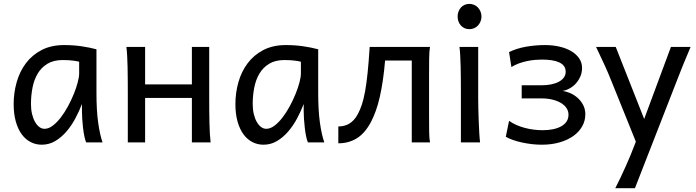

<svg xmlns="http://www.w3.org/2000/svg" viewBox="-20 -743 3634 1002"><path d="M393.1 -420.9Q387.2 -422.4 379.9 -423.8Q372.6 -425.3 362.5 -426.5Q352.5 -427.7 339.1 -428.7Q325.7 -429.7 307.6 -429.7Q259.8 -429.7 227.8 -410.4Q195.8 -391.1 176.8 -359.1Q157.7 -327.1 149.7 -285.6Q141.6 -244.1 141.6 -200.2Q141.6 -171.9 147.2 -148.2Q152.8 -124.5 162.6 -107.2Q172.4 -89.8 185.1 -80.3Q197.8 -70.8 212.4 -70.8Q233.9 -70.8 255.6 -87.4Q277.3 -104 297.4 -130.1Q317.4 -156.2 335 -188.7Q352.5 -221.2 365.5 -253.2Q378.4 -285.2 385.7 -313.5Q393.1 -341.8 393.1 -358.9ZM429.7 0Q424.3 -11.7 420.2 -32.2Q416 -52.7 413.3 -75.9Q410.6 -99.1 409.2 -122.1Q407.7 -145 407.7 -161.1V-200.2Q393.1 -162.1 372.8 -124.3Q352.5 -86.4 326.4 -56.2Q300.3 -25.9 268.1 -6.8Q235.8 12.2 197.8 12.2Q167 12.2 140.1 -1.5Q113.3 -15.1 93.5 -42Q73.7 -68.8 62.5 -108.6Q51.3 -148.4 51.3 -200.2Q51.3 -258.3 66.9 -313.7Q82.5 -369.1 114.7 -412.4Q147 -455.6 196.8 -481.7Q246.6 -507.8 314.9 -507.8Q362.3 -507.8 404.3 -501.7Q446.3 -495.6 483.4 -485.8V-258.8Q483.4 -166.5 492.2 -103.8Q501 -41 515.1 0Z M647 -258.8Q647 -294.4 646.7 -329.1Q646.5 -363.8 645.8 -394.8Q645 -425.8 643.6 -452.4Q642.1 -479 639.6 -498H737.3V-302.7H981.4V-498H1071.8V-239.3Q1071.8 -203.6 1072 -168.9Q1072.3 -134.3 1073 -103Q1073.7 -71.8 1075.2 -45.4Q1076.7 -19 1079.1 0H981.4V-231.9H737.3V0H647Z M1550.3 -420.9Q1544.4 -422.4 1537.1 -423.8Q1529.8 -425.3 1519.8 -426.5Q1509.8 -427.7 1496.3 -428.7Q1482.9 -429.7 1464.8 -429.7Q1417 -429.7 1385 -410.4Q1353 -391.1 1334 -359.1Q1314.9 -327.1 1306.9 -285.6Q1298.8 -244.1 1298.8 -200.2Q1298.8 -171.9 1304.4 -148.2Q1310.1 -124.5 1319.8 -107.2Q1329.6 -89.8 1342.3 -80.3Q1355 -70.8 1369.6 -70.8Q1391.1 -70.8 1412.8 -87.4Q1434.6 -104 1454.6 -130.1Q1474.6 -156.2 1492.2 -188.7Q1509.8 -221.2 1522.7 -253.2Q1535.6 -285.2 1543 -313.5Q1550.3 -341.8 1550.3 -358.9ZM1586.9 0Q1581.5 -11.7 1577.4 -32.2Q1573.2 -52.7 1570.6 -75.9Q1567.9 -99.1 1566.4 -122.1Q1564.9 -145 1564.9 -161.1V-200.2Q1550.3 -162.1 1530 -124.3Q1509.8 -86.4 1483.6 -56.2Q1457.5 -25.9 1425.3 -6.8Q1393.1 12.2 1355 12.2Q1324.2 12.2 1297.4 -1.5Q1270.5 -15.1 1250.7 -42Q1231 -68.8 1219.7 -108.6Q1208.5 -148.4 1208.5 -200.2Q1208.5 -258.3 1224.1 -313.7Q1239.7 -369.1 1272 -412.4Q1304.2 -455.6 1354 -481.7Q1403.8 -507.8 1472.2 -507.8Q1519.5 -507.8 1561.5 -501.7Q1603.5 -495.6 1640.6 -485.8V-258.8Q1640.6 -166.5 1649.4 -103.8Q1658.2 -41 1672.4 0Z M1989.7 -427.2Q1984.9 -370.1 1977.8 -322.5Q1970.7 -274.9 1961.7 -235.6Q1952.6 -196.3 1941.2 -164.6Q1929.7 -132.8 1916.5 -107.4Q1885.3 -48.3 1842.8 -21.7Q1800.3 4.9 1745.6 4.9V-83Q1759.8 -83 1773.9 -86.2Q1788.1 -89.4 1801.3 -96.9Q1814.5 -104.5 1826.4 -117.2Q1838.4 -129.9 1848.1 -148.9Q1859.9 -170.9 1868.9 -198.5Q1877.9 -226.1 1885.3 -266.1Q1892.6 -306.2 1898.4 -362.3Q1904.3 -418.5 1909.2 -498H2224.1Q2220.2 -477.5 2219.7 -439.7Q2219.2 -401.9 2219.2 -351.6V-146.5Q2219.2 -89.8 2219.7 -54.4Q2220.2 -19 2224.1 0H2128.9V-427.2Z M2368.2 -656.7Q2368.2 -670.4 2372.6 -682.4Q2377 -694.3 2385 -703.4Q2393.1 -712.4 2404.3 -717.5Q2415.5 -722.7 2429.2 -722.7Q2442.9 -722.7 2454.6 -717.5Q2466.3 -712.4 2474.6 -703.4Q2482.9 -694.3 2487.8 -682.4Q2492.7 -670.4 2492.7 -656.7Q2492.7 -643.1 2487.8 -631.1Q2482.9 -619.1 2474.6 -610.1Q2466.3 -601.1 2454.6 -595.9Q2442.9 -590.8 2429.2 -590.8Q2415.5 -590.8 2404.3 -595.9Q2393.1 -601.1 2385 -610.1Q2377 -619.1 2372.6 -631.1Q2368.2 -643.1 2368.2 -656.7ZM2475.6 -231.9Q2475.6 -208.5 2476.3 -176.5Q2477.1 -144.5 2478.3 -111.8Q2479.5 -79.1 2481.2 -49.3Q2482.9 -19.5 2485.4 0H2385.3V-258.8Q2385.3 -294.4 2385 -329.1Q2384.8 -363.8 2384 -394.8Q2383.3 -425.8 2381.8 -452.4Q2380.4 -479 2377.9 -498H2475.6Z M2807.6 12.2Q2782.7 12.2 2756.6 9.3Q2730.5 6.3 2705.6 1Q2680.7 -4.4 2658.4 -12Q2636.2 -19.5 2619.6 -29.3L2636.7 -112.3Q2654.8 -99.6 2676 -90.3Q2697.3 -81.1 2720 -75.2Q2742.7 -69.3 2766.1 -66.4Q2789.6 -63.5 2812.5 -63.5Q2841.8 -63.5 2866.2 -68.6Q2890.6 -73.7 2908.7 -83.7Q2926.8 -93.8 2936.8 -108.9Q2946.8 -124 2946.8 -144Q2946.8 -163.6 2936.3 -179.2Q2925.8 -194.8 2906.7 -206.1Q2887.7 -217.3 2861.8 -223.4Q2835.9 -229.5 2805.2 -229.5H2702.6V-297.9H2805.2Q2832.5 -297.9 2855.7 -302.5Q2878.9 -307.1 2896 -316.2Q2913.1 -325.2 2922.6 -338.4Q2932.1 -351.6 2932.1 -368.7Q2932.1 -386.2 2923.1 -398.2Q2914.1 -410.2 2897.7 -417.7Q2881.3 -425.3 2858.4 -428.7Q2835.4 -432.1 2807.6 -432.1Q2791.5 -432.1 2771.7 -430.4Q2752 -428.7 2731 -424.3Q2710 -419.9 2688.7 -412.4Q2667.5 -404.8 2648.9 -393.1L2636.7 -471.2Q2676.8 -490.7 2725.6 -499.3Q2774.4 -507.8 2824.7 -507.8Q2862.3 -507.8 2897.2 -500.2Q2932.1 -492.7 2958.7 -477.5Q2985.4 -462.4 3001.5 -439.9Q3017.6 -417.5 3017.6 -388.2Q3017.6 -363.8 3008.3 -343Q2999 -322.3 2984.4 -306.4Q2969.7 -290.5 2951.2 -280.8Q2933.6 -271 2916 -268.6Q2933.6 -266.1 2954.1 -257.8Q2975.1 -249 2992.9 -233.6Q3010.7 -218.3 3022.7 -196.3Q3034.7 -174.3 3034.7 -146.5Q3034.7 -112.8 3018.3 -83.7Q3002 -54.7 2972.2 -33.4Q2942.4 -12.2 2900.6 0Q2858.9 12.2 2807.6 12.2Z M3293.5 239.3H3190.9Q3204.6 212.9 3218.5 183.6Q3232.4 154.3 3245.8 124.3Q3259.3 94.2 3271.5 64.7Q3283.7 35.2 3293.9 7.8L3298.3 -3.9L3168.9 -324.7Q3155.8 -357.9 3137 -399.4Q3118.2 -440.9 3090.8 -498H3193.4L3341.8 -122.1L3481.4 -498H3584Q3559.6 -441.4 3543.2 -400.1Q3526.9 -358.9 3513.7 -325.2Z"/></svg>

Font: Andika Cyr
Style: Regular
Weight: 400
Designer: Victor Gaultney, Annie Olsen, Julie Remington, Don Collingsworth, Eric Hays, Becca Hirsbrunner
Foundry: SIL International
Version: Version 5.000